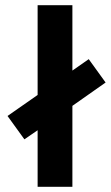

<svg xmlns="http://www.w3.org/2000/svg" viewBox="-20 -720 427 740"><path d="M125 0H259V-312L387 -402L322 -492L259 -448V-700H125V-354L9 -273L74 -183L125 -218Z"/></svg>

Font: TitilliumText22L
Style: 999 wt
Weight: 900
Designer: Campivisivi
Foundry: Campivisivi
Version: 1.000